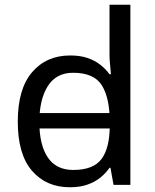

<svg xmlns="http://www.w3.org/2000/svg" viewBox="-20 -780 655 810"><path d="M104 -238V-303H480V-238ZM275 10Q175 10 115 -59.5Q55 -129 55 -267Q55 -405 115.5 -475.5Q176 -546 276 -546Q318 -546 349 -535.5Q380 -525 403 -507Q426 -489 442 -467H448Q447 -480 444.5 -505.5Q442 -531 442 -546V-760H530V0H459L446 -72H442Q426 -49 403 -30.5Q380 -12 348.5 -1Q317 10 275 10ZM289 -63Q374 -63 408.5 -109.5Q443 -156 443 -250V-266Q443 -366 410 -419.5Q377 -473 288 -473Q217 -473 181.5 -416.5Q146 -360 146 -265Q146 -169 181.5 -116Q217 -63 289 -63Z"/></svg>

Font: lkorean25
Style: Book
Weight: 400
Designer: Jelle Bosma - Monotype Design Team
Foundry: Monotype Imaging Inc.
Version: Version 2.003